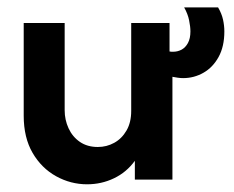

<svg xmlns="http://www.w3.org/2000/svg" viewBox="-20 -478 623 511"><path d="M211.8 12.5Q168.1 12.5 129.2 -9Q90.3 -30.6 66.7 -71.2Q43.1 -111.8 43.1 -170.1V-416.7H152.1V-184.7Q152.1 -159 162.5 -136.5Q172.9 -113.9 192.7 -100.3Q212.5 -86.8 240.3 -86.8Q263.9 -86.8 284 -97.9Q304.2 -109 316.7 -130.6Q329.2 -152.1 329.2 -182.6V-416.7H431.2V-341Q433.3 -340.3 436.1 -340.3Q438.9 -340.3 441 -340.3Q452.8 -340.3 463.2 -345.8Q473.6 -351.4 480.2 -363.5Q486.8 -375.7 486.8 -394.4Q486.8 -406.9 483.3 -424Q479.9 -441 470.1 -458.3H560.4Q570.1 -441.7 573.6 -425.7Q577.1 -409.7 577.1 -394.4Q577.1 -354.2 561.8 -326.4Q546.5 -298.6 521.5 -284.4Q496.5 -270.1 467.4 -270.1Q460.4 -270.1 453.1 -271.2Q445.8 -272.2 438.9 -273.6V0H338.9V-50Q316.7 -19.4 283.3 -3.5Q250 12.5 211.8 12.5Z"/></svg>

Font: Afacad Flux SemiBold
Style: Regular
Weight: 600
Designer: Kristian Moeller
Foundry: Dicotype
Version: Version 1.100